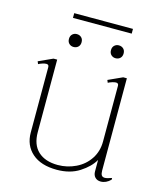

<svg xmlns="http://www.w3.org/2000/svg" viewBox="-106 -774 746 865"><g transform="rotate(15 267.0 -341.0)"><path d="M407 -670H133V-692H407ZM169 -604Q182 -604 190.5 -596Q199 -588 199 -574Q199 -560 190.5 -552Q182 -544 169 -544Q157 -544 148.5 -552Q140 -560 140 -574Q140 -588 148.5 -596Q157 -604 169 -604ZM365 -604Q378 -604 386.5 -596Q395 -588 395 -574Q395 -560 386.5 -552Q378 -544 365 -544Q353 -544 344.5 -552Q336 -560 336 -574Q336 -588 344.5 -596Q353 -604 365 -604ZM490 -19V-11Q469 10 444 10Q428 10 418 0Q408 -10 408 -28V-81Q388 -46 344.5 -18Q301 10 239 10Q165 10 124 -26Q83 -62 83 -122V-427Q83 -439 71 -439Q64 -439 53 -435.5Q42 -432 35 -428L30 -440L96 -470H113V-132Q113 -73 146 -42.5Q179 -12 238 -12Q282 -12 321.5 -31Q361 -50 384.5 -85.5Q408 -121 408 -167V-427Q408 -439 396 -439Q389 -439 378 -435.5Q367 -432 360 -428L355 -440L421 -470H438V-40Q438 -25 442.5 -18Q447 -11 458 -11Q468 -11 490 -19Z"/></g></svg>

Font: Taviraj Thin
Style: Regular
Weight: 250
Designer: Katatrad Team
Foundry: CadsonDemak
Version: Version 1.001